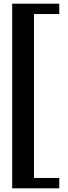

<svg xmlns="http://www.w3.org/2000/svg" viewBox="-20 -820 371 1040"><path d="M46 200V-800H301V-744H164V144H301V200Z"/></svg>

Font: Big Shoulders Text
Style: Bold
Weight: 700
Designer: Patric King
Foundry: XO Type Co
Version: Version 1.000; ttfautohint (v1.8.2)